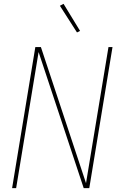

<svg xmlns="http://www.w3.org/2000/svg" viewBox="-20 -980 640 1000"><path d="M43 0 164 -735H193L428 -26L545 -735H566L445 0H416L181 -709L64 0ZM381 -811 292 -950 311 -960 397 -819Z"/></svg>

Font: Iosevka Thin Extended Oblique
Style: Regular
Weight: 100
Width: 7
Italic angle: -9°
Monospace: yes
Designer: Belleve Invis
Foundry: Belleve Invis
Version: Version 32.5.0; ttfautohint (v1.8.4)